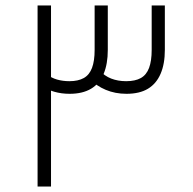

<svg xmlns="http://www.w3.org/2000/svg" viewBox="-20 -680 704 700"><path d="M441 -338Q400 -338 365.5 -352.5Q331 -367 306 -393L342 -424Q361 -403 385.5 -393.5Q410 -384 440 -384Q473 -384 493.5 -395.5Q514 -407 523.5 -432.5Q533 -458 533 -498V-660H581V-498Q581 -447 565.5 -411Q550 -375 519.5 -356.5Q489 -338 441 -338ZM117 0V-660H166V0ZM234 -338Q204 -338 178 -345.5Q152 -353 131 -367L151 -409Q167 -396 188 -390Q209 -384 233 -384Q265 -384 285.5 -395.5Q306 -407 315.5 -432.5Q325 -458 325 -498V-660H373V-498Q373 -447 358 -411Q343 -375 312 -356.5Q281 -338 234 -338Z"/></svg>

Font: Cairo Play Light
Style: Regular
Weight: 300
Version: Version 3.119